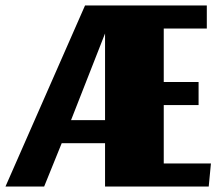

<svg xmlns="http://www.w3.org/2000/svg" viewBox="-27 -680 789 700"><path d="M570 -381H697V-297H570V-84H742L734 0H356V-158H198L134 0H-7L283 -660H727V-576H570ZM356 -558 232 -242H356Z"/></svg>

Font: Sansita ExtraBold
Style: Regular
Weight: 800
Designer: Pablo Cosgaya
Foundry: Omnibus-Type
Version: Version 1.006